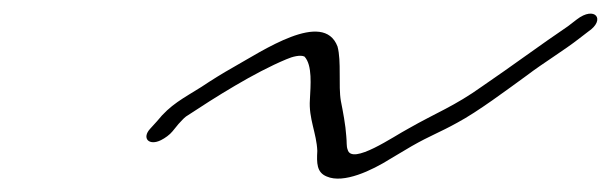

<svg xmlns="http://www.w3.org/2000/svg" viewBox="-20 -426 907 285"><path d="M203 -235C190 -221 201 -209 219 -218C225 -221 232 -226 236 -231L245 -242C249 -246 252 -250 256 -253C300 -282 357 -318 405 -338C414 -342 426 -345 432 -342C444 -329 441 -299 440 -278C438 -250 450 -228 451 -202C450 -184 450 -170 465 -164C490 -153 532 -173 559 -190L591 -209C619 -225 632 -229 659 -244C689 -260 733 -293 762 -314C787 -333 817 -351 840 -369L853 -379C880 -397 863 -418 836 -397L823 -387C783 -360 740 -328 696 -298C654 -268 628 -259 586 -235C565 -224 502 -180 496 -204C494 -209 495 -215 494 -224C493 -240 489 -261 486 -276C482 -299 487 -335 481 -357C460 -412 369 -350 326 -326C310 -317 294 -307 279 -297C252 -280 233 -271 213 -246Z"/></svg>

Font: Stray Cat
Style: UltObl
Weight: 400
Version: Version 1.0